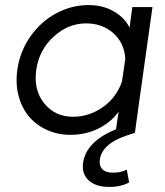

<svg xmlns="http://www.w3.org/2000/svg" viewBox="-20 -528 655 763"><path d="M516.1 0Q443.8 21 412.8 46.6Q381.8 72.3 377 105Q373 129.9 386.5 144Q399.9 158.2 428.2 158.2Q462.4 158.2 483.9 146L493.2 196.8Q461.9 214.8 414.1 214.8Q360.4 214.8 332.3 188.7Q304.2 162.6 310.1 119.1Q322.3 34.2 440.9 -14.2L451.2 -84Q421.4 -42 370.8 -17.1Q320.3 7.8 259.8 7.8Q210 7.8 167.5 -11.2Q125 -30.3 96.2 -63.7Q67.4 -97.2 54.2 -145.8Q41 -194.3 48.8 -250Q59.1 -324.2 101.3 -383.8Q143.6 -443.4 204.3 -475.6Q265.1 -507.8 332 -507.8Q389.2 -507.8 432.4 -482.7Q475.6 -457.5 495.1 -418L499 -449.2L505.9 -500H585.9L532.2 -117.2ZM124 -250Q112.8 -169.9 156 -116.9Q199.2 -64 270 -64Q334.5 -64 388.7 -102.3Q442.9 -140.6 464.8 -204.1L478 -294.9Q473.6 -358.4 429.9 -396.7Q386.2 -435.1 321.8 -435.1Q251 -435.1 193.1 -382.3Q135.3 -329.6 124 -250Z"/></svg>

Font: Human Sans
Style: Italic
Weight: 400
Italic angle: -8°
Designer: Tim Radville
Foundry: Continuum
Version: Version 1.000;FEAKit 1.0